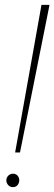

<svg xmlns="http://www.w3.org/2000/svg" viewBox="-20 -760 223 787"><path d="M42 -135 150 -740H183L62 -135ZM33 7Q21 7 13.5 -1.5Q6 -10 6 -21Q6 -32 14 -40Q22 -48 33 -48Q45 -48 52 -40Q59 -32 59 -21Q59 -10 52 -1.5Q45 7 33 7Z"/></svg>

Font: Livvic Thin
Style: Italic
Weight: 250
Italic angle: -10°
Designer: Jacques Le Bailly, Baron von Fonthausen
Version: Version 1.001; ttfautohint (v1.8.2)